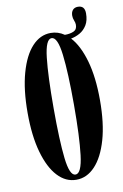

<svg xmlns="http://www.w3.org/2000/svg" viewBox="-92 -866 596 930"><g transform="rotate(-10 206.5 -401.0)"><path d="M207 11Q155 11 115.2 -31.8Q75.5 -74.5 52.8 -155Q30 -235.5 30 -349Q30 -463 52.8 -544Q75.5 -625 115.2 -668Q155 -711 207 -711Q243 -711 273.5 -690Q299 -690 316.8 -697.8Q334.5 -705.5 334.5 -729Q334.5 -739 329.5 -750.8Q324.5 -762.5 324.5 -775Q324.5 -792.5 333.5 -802.8Q342.5 -813 359 -813Q392.5 -813 392.5 -775Q392.5 -740 378.8 -717.5Q365 -695 343.8 -683Q322.5 -671 300 -667Q339.5 -624.5 362.8 -543.5Q386 -462.5 386 -349Q386 -235.5 362.8 -155Q339.5 -74.5 299.2 -31.8Q259 11 207 11ZM207 -14.5Q236.5 -14.5 247.2 -102.8Q258 -191 258 -349Q258 -507 247.2 -596.2Q236.5 -685.5 207 -685.5Q178 -685.5 168 -596.2Q158 -507 158 -349Q158 -191 168 -102.8Q178 -14.5 207 -14.5Z"/></g></svg>

Font: Imbue 50pt
Style: Bold
Weight: 700
Designer: Tyler Finck
Foundry: Etcetera Type Company
Version: Version 1.102; ttfautohint (v1.8.3)